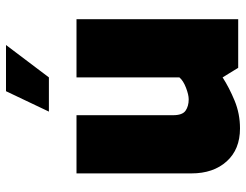

<svg xmlns="http://www.w3.org/2000/svg" viewBox="-110 -704 820 640"><g transform="rotate(-90 300.0 -384.0)"><path d="M192 6Q122 6 82 -38.5Q42 -83 42 -156V-539H236V-217Q236 -186 251 -175.5Q266 -165 289 -165Q304 -165 327.5 -174Q351 -183 362 -196V-539H556V0H394L362 -52Q328 -30 284.5 -12Q241 6 192 6ZM248 -631 316 -774H470L362 -631Z"/></g></svg>

Font: Exo Thin Black
Style: Regular
Weight: 900
Version: Version 2.000